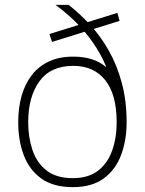

<svg xmlns="http://www.w3.org/2000/svg" viewBox="-20 -760 596 790"><path d="M279.5 10Q199.5 10 150 -25.5Q100.5 -61 77.8 -121.5Q55 -182 55 -257Q55 -316.5 69 -365.8Q83 -415 111 -451.2Q139 -487.5 181.5 -507.2Q224 -527 281.5 -527Q366.5 -527 416 -484.2Q465.5 -441.5 482.5 -381L432.5 -438.5Q417 -494 390.2 -540.5Q363.5 -587 331.8 -625Q300 -663 267.8 -691.8Q235.5 -720.5 208.5 -740H262Q308 -704.5 351 -657.8Q394 -611 427.8 -551.5Q461.5 -492 481.2 -418.8Q501 -345.5 501 -257Q501 -183 478.2 -122.2Q455.5 -61.5 406.8 -25.8Q358 10 279.5 10ZM279.5 -27Q343 -27 382.8 -57.2Q422.5 -87.5 441.2 -139.8Q460 -192 460 -257Q460 -371 413.2 -430Q366.5 -489 281.5 -489Q188 -489 142 -425.2Q96 -361.5 96 -257Q96 -195.5 113.5 -143Q131 -90.5 171.2 -58.8Q211.5 -27 279.5 -27ZM194 -587.5 183.5 -620 463 -707 472 -674Z"/></svg>

Font: Public Sans Thin Thin
Style: Regular
Weight: 250
Version: Version 2.001